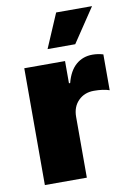

<svg xmlns="http://www.w3.org/2000/svg" viewBox="-87 -828 607 883"><g transform="rotate(-10 216.5 -386.5)"><path d="M49.7 0V-545.5H240.1V-441.8H245.7Q260.3 -497.9 292.3 -525.2Q324.2 -552.6 369.3 -552.6Q393.8 -552.6 419 -545.1V-377.8Q390.3 -387.8 346.6 -387.8Q302.6 -387.8 274.1 -359.2Q245.7 -330.6 245.7 -284.1V0ZM170.5 -613.6 238.6 -772.7H406.2L299.7 -613.6Z"/></g></svg>

Font: Karasuma Gothic
Style: Black
Weight: 900
Designer: Rasmus Andersson / Ryoko Nishizuka
Foundry: Genbu
Version: Version 1.00